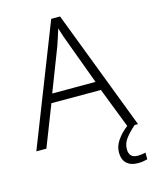

<svg xmlns="http://www.w3.org/2000/svg" viewBox="-135 -804 878 1109"><g transform="rotate(-15 304.0 -249.5)"><path d="M551 218Q507 218 483 195.5Q459 173 459 130Q459 93 483 58Q507 23 545 -6L452 -246H156L60 0H0L281 -717H334L608 0H588Q553 30 530.5 59.5Q508 89 508 123Q508 176 559 176Q574 176 586.5 174Q599 172 607 170V210Q596 213 582.5 215.5Q569 218 551 218ZM339 -556Q333 -570 323 -600Q313 -630 306 -653Q298 -626 289 -600Q280 -574 274 -555L175 -299H434Z"/></g></svg>

Font: Noto Sans Canadian Aboriginal Light
Style: Regular
Weight: 300
Designer: Monotype Design Team, Typotheque's Kevin King
Foundry: Monotype Imaging Inc.
Version: Version 2.004; ttfautohint (v1.8.4.7-5d5b)